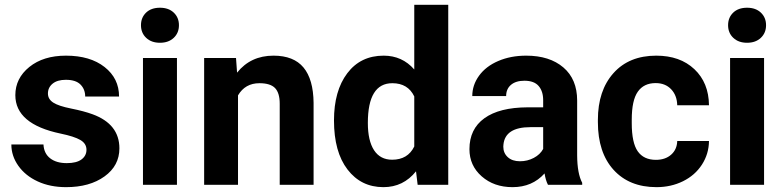

<svg xmlns="http://www.w3.org/2000/svg" viewBox="-20 -770 3266 800"><path d="M340.3 -146Q340.3 -171.9 314.7 -186.8Q289.1 -201.7 232.4 -213.4Q43.9 -252.9 43.9 -373.5Q43.9 -443.8 102.3 -491Q160.6 -538.1 254.9 -538.1Q355.5 -538.1 415.8 -490.7Q476.1 -443.4 476.1 -367.7H335Q335 -397.9 315.4 -417.7Q295.9 -437.5 254.4 -437.5Q218.8 -437.5 199.2 -421.4Q179.7 -405.3 179.7 -380.4Q179.7 -356.9 201.9 -342.5Q224.1 -328.1 276.9 -317.6Q329.6 -307.1 365.7 -293.9Q477.5 -252.9 477.5 -151.9Q477.5 -79.6 415.5 -34.9Q353.5 9.8 255.4 9.8Q189 9.8 137.5 -13.9Q85.9 -37.6 56.6 -78.9Q27.3 -120.1 27.3 -168H161.1Q163.1 -130.4 189 -110.4Q214.8 -90.3 258.3 -90.3Q298.8 -90.3 319.6 -105.7Q340.3 -121.1 340.3 -146Z M717.3 0H575.7V-528.3H717.3ZM567.4 -665Q567.4 -696.8 588.6 -717.3Q609.9 -737.8 646.5 -737.8Q682.6 -737.8 704.1 -717.3Q725.6 -696.8 725.6 -665Q725.6 -632.8 703.9 -612.3Q682.1 -591.8 646.5 -591.8Q610.8 -591.8 589.1 -612.3Q567.4 -632.8 567.4 -665Z M963.4 -528.3 967.8 -467.3Q1024.4 -538.1 1119.6 -538.1Q1203.6 -538.1 1244.6 -488.8Q1285.6 -439.5 1286.6 -341.3V0H1145.5V-337.9Q1145.5 -382.8 1126 -403.1Q1106.4 -423.3 1061 -423.3Q1001.5 -423.3 971.7 -372.6V0H830.6V-528.3Z M1371.6 -268.1Q1371.6 -391.6 1427 -464.8Q1482.4 -538.1 1578.6 -538.1Q1655.8 -538.1 1706.1 -480.5V-750H1847.7V0H1720.2L1713.4 -56.2Q1660.6 9.8 1577.6 9.8Q1484.4 9.8 1428 -63.7Q1371.6 -137.2 1371.6 -268.1ZM1512.7 -257.8Q1512.7 -183.6 1538.6 -144Q1564.5 -104.5 1613.8 -104.5Q1679.2 -104.5 1706.1 -159.7V-368.2Q1679.7 -423.3 1614.7 -423.3Q1512.7 -423.3 1512.7 -257.8Z M2263.2 0Q2253.4 -19 2249 -47.4Q2197.8 9.8 2115.7 9.8Q2038.1 9.8 1987.1 -35.2Q1936 -80.1 1936 -148.4Q1936 -232.4 1998.3 -277.3Q2060.5 -322.3 2178.2 -322.8H2243.2V-353Q2243.2 -389.6 2224.4 -411.6Q2205.6 -433.6 2165 -433.6Q2129.4 -433.6 2109.1 -416.5Q2088.9 -399.4 2088.9 -369.6H1947.8Q1947.8 -415.5 1976.1 -454.6Q2004.4 -493.7 2056.2 -515.9Q2107.9 -538.1 2172.4 -538.1Q2270 -538.1 2327.4 -489Q2384.8 -439.9 2384.8 -351.1V-122.1Q2385.3 -46.9 2405.8 -8.3V0ZM2146.5 -98.1Q2177.7 -98.1 2204.1 -112.1Q2230.5 -126 2243.2 -149.4V-240.2H2190.4Q2084.5 -240.2 2077.6 -167L2077.1 -158.7Q2077.1 -132.3 2095.7 -115.2Q2114.3 -98.1 2146.5 -98.1Z M2712.9 -104Q2752 -104 2776.4 -125.5Q2800.8 -147 2801.8 -182.6H2934.1Q2933.6 -128.9 2904.8 -84.2Q2876 -39.6 2825.9 -14.9Q2775.9 9.8 2715.3 9.8Q2602.1 9.8 2536.6 -62.3Q2471.2 -134.3 2471.2 -261.2V-270.5Q2471.2 -392.6 2536.1 -465.3Q2601.1 -538.1 2714.4 -538.1Q2813.5 -538.1 2873.3 -481.7Q2933.1 -425.3 2934.1 -331.5H2801.8Q2800.8 -372.6 2776.4 -398.2Q2752 -423.8 2711.9 -423.8Q2662.6 -423.8 2637.5 -387.9Q2612.3 -352.1 2612.3 -271.5V-256.8Q2612.3 -175.3 2637.2 -139.6Q2662.1 -104 2712.9 -104Z M3163.6 0H3022V-528.3H3163.6ZM3013.7 -665Q3013.7 -696.8 3034.9 -717.3Q3056.2 -737.8 3092.8 -737.8Q3128.9 -737.8 3150.4 -717.3Q3171.9 -696.8 3171.9 -665Q3171.9 -632.8 3150.1 -612.3Q3128.4 -591.8 3092.8 -591.8Q3057.1 -591.8 3035.4 -612.3Q3013.7 -632.8 3013.7 -665Z"/></svg>

Font: Vazir FD-UI
Style: Bold-FD-UI
Weight: 700
Designer: Saber Rastikerdar
Foundry: Saber Rastikerdar
Version: Version 30.0.0